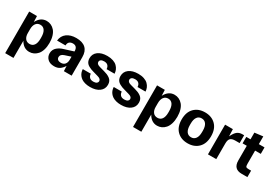

<svg xmlns="http://www.w3.org/2000/svg" viewBox="37 -1615 3979 2799"><g transform="rotate(30 2026.0 -215.0)"><path d="M56.2 200.2V-500H187L190.9 -401.9Q247.1 -509.8 348.1 -509.8Q387.7 -509.8 422.1 -493.9Q456.5 -478 483.6 -447Q510.7 -416 526.4 -365.5Q542 -314.9 542 -250Q542 -185.5 526.4 -135Q510.7 -84.5 483.6 -53.5Q456.5 -22.5 422.1 -6.3Q387.7 9.8 348.1 9.8Q251 9.8 195.8 -88.9V200.2ZM195.8 -217.8Q195.8 -160.6 221.9 -126.7Q248 -92.8 295.9 -92.8Q344.7 -92.8 370.8 -130.4Q397 -168 397 -237.8V-263.2Q397 -335.9 370.8 -375.5Q344.7 -415 295.9 -415Q248 -415 221.9 -379.4Q195.8 -343.8 195.8 -283.2Z M766.6 9.8Q695.8 9.8 656.7 -28.3Q617.7 -66.4 617.7 -123Q617.7 -154.8 630.6 -181.4Q643.6 -208 665.5 -226.1Q687.5 -244.1 710.4 -256.1Q733.4 -268.1 759.8 -275.9L919.4 -326.2Q919.4 -416 842.8 -416Q805.7 -416 783.9 -396.2Q762.2 -376.5 761.7 -336.9H619.6Q627.9 -418.9 689.2 -464.4Q750.5 -509.8 846.7 -509.8Q951.7 -509.8 1005.6 -459.5Q1059.6 -409.2 1059.6 -311V0H928.7L924.8 -85.9Q895 -38.6 858.6 -14.4Q822.3 9.8 766.6 9.8ZM757.8 -140.1Q757.8 -113.3 776.6 -98.1Q795.4 -83 827.6 -83Q871.6 -83 895.5 -110.8Q919.4 -138.7 919.4 -186V-238.8L819.8 -206.1Q757.8 -186 757.8 -140.1Z M1310.5 -207Q1283.2 -214.4 1263.4 -221.7Q1243.7 -229 1222.4 -241Q1201.2 -252.9 1187.7 -267.1Q1174.3 -281.2 1165.8 -302.7Q1157.2 -324.2 1157.2 -351.1Q1157.2 -424.3 1214.4 -467Q1271.5 -509.8 1369.1 -509.8Q1424.3 -509.8 1467 -495.1Q1509.8 -480.5 1534.9 -455.3Q1560.1 -430.2 1573 -400.4Q1585.9 -370.6 1587.4 -336.9H1453.1Q1452.1 -373 1431.2 -395.5Q1410.2 -418 1367.2 -418Q1332 -418 1313.7 -404.5Q1295.4 -391.1 1295.4 -368.2Q1295.4 -330.6 1355.5 -314.9L1432.1 -293.9Q1466.8 -284.7 1490.7 -274.7Q1514.6 -264.6 1538.1 -248Q1561.5 -231.4 1573.5 -206.8Q1585.4 -182.1 1585.4 -148.9Q1585.4 -76.2 1527.8 -33.2Q1470.2 9.8 1372.6 9.8Q1326.7 9.8 1289.8 0Q1252.9 -9.8 1228.3 -26.1Q1203.6 -42.5 1186.5 -64.9Q1169.4 -87.4 1161.4 -112.1Q1153.3 -136.7 1152.3 -164.1H1287.1Q1288.6 -128.4 1309.8 -105.2Q1331.1 -82 1375.5 -82Q1410.2 -82 1429.2 -95.7Q1448.2 -109.4 1448.2 -131.8Q1448.2 -169.4 1387.2 -185.1Z M1831.5 -207Q1804.2 -214.4 1784.4 -221.7Q1764.6 -229 1743.4 -241Q1722.2 -252.9 1708.7 -267.1Q1695.3 -281.2 1686.8 -302.7Q1678.2 -324.2 1678.2 -351.1Q1678.2 -424.3 1735.4 -467Q1792.5 -509.8 1890.1 -509.8Q1945.3 -509.8 1988 -495.1Q2030.8 -480.5 2055.9 -455.3Q2081.1 -430.2 2094 -400.4Q2106.9 -370.6 2108.4 -336.9H1974.1Q1973.1 -373 1952.1 -395.5Q1931.2 -418 1888.2 -418Q1853 -418 1834.7 -404.5Q1816.4 -391.1 1816.4 -368.2Q1816.4 -330.6 1876.5 -314.9L1953.1 -293.9Q1987.8 -284.7 2011.7 -274.7Q2035.6 -264.6 2059.1 -248Q2082.5 -231.4 2094.5 -206.8Q2106.4 -182.1 2106.4 -148.9Q2106.4 -76.2 2048.8 -33.2Q1991.2 9.8 1893.6 9.8Q1847.7 9.8 1810.8 0Q1773.9 -9.8 1749.3 -26.1Q1724.6 -42.5 1707.5 -64.9Q1690.4 -87.4 1682.4 -112.1Q1674.3 -136.7 1673.3 -164.1H1808.1Q1809.6 -128.4 1830.8 -105.2Q1852.1 -82 1896.5 -82Q1931.2 -82 1950.2 -95.7Q1969.2 -109.4 1969.2 -131.8Q1969.2 -169.4 1908.2 -185.1Z M2208.5 200.2V-500H2339.4L2343.3 -401.9Q2399.4 -509.8 2500.5 -509.8Q2540 -509.8 2574.5 -493.9Q2608.9 -478 2636 -447Q2663.1 -416 2678.7 -365.5Q2694.3 -314.9 2694.3 -250Q2694.3 -185.5 2678.7 -135Q2663.1 -84.5 2636 -53.5Q2608.9 -22.5 2574.5 -6.3Q2540 9.8 2500.5 9.8Q2403.3 9.8 2348.1 -88.9V200.2ZM2348.1 -217.8Q2348.1 -160.6 2374.3 -126.7Q2400.4 -92.8 2448.2 -92.8Q2497.1 -92.8 2523.2 -130.4Q2549.3 -168 2549.3 -237.8V-263.2Q2549.3 -335.9 2523.2 -375.5Q2497.1 -415 2448.2 -415Q2400.4 -415 2374.3 -379.4Q2348.1 -343.8 2348.1 -283.2Z M3193.8 -58.1Q3125.5 9.8 3014.2 9.8Q2902.8 9.8 2835 -58.1Q2767.1 -126 2767.1 -250Q2767.1 -374 2835 -441.9Q2902.8 -509.8 3014.2 -509.8Q3125.5 -509.8 3193.8 -441.9Q3262.2 -374 3262.2 -250Q3262.2 -126 3193.8 -58.1ZM2912.1 -237.8Q2912.1 -167 2938.5 -129.4Q2964.8 -91.8 3014.2 -91.8Q3063.5 -91.8 3090.3 -129.6Q3117.2 -167.5 3117.2 -237.8V-263.2Q3117.2 -333 3090.3 -371.1Q3063.5 -409.2 3014.2 -409.2Q2964.8 -409.2 2938.5 -371.1Q2912.1 -333 2912.1 -263.2Z M3354 0V-500H3484.9L3488.8 -380.9Q3522 -450.2 3556.2 -477.5Q3590.3 -504.9 3645 -504.9H3671.9V-373H3599.6Q3543 -373 3518.3 -348.6Q3493.7 -324.2 3493.7 -264.2V0Z M3920.9 0Q3781.7 0 3781.7 -144V-391.1H3710.9V-500H3781.7V-612.8L3921.9 -629.9V-500H4017.6V-391.1H3921.9V-170.9Q3921.9 -130.9 3931.6 -119.9Q3941.4 -108.9 3975.6 -108.9H4017.6V0Z"/></g></svg>

Font: TASA Orbiter Text
Style: Bold
Weight: 700
Designer: Weizhong Zhang
Version: Version 1.000;Glyphs 3.1.2 (3151)